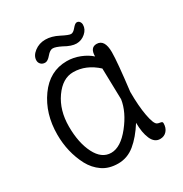

<svg xmlns="http://www.w3.org/2000/svg" viewBox="-218 -1129 1246 1308"><g transform="rotate(-30 405.0 -475.0)"><path d="M648 -367Q648 -255 662.5 -177.5Q677 -100 698 -90Q706 -86 717 -84.5Q728 -83 733 -80Q738 -77 738 -69Q738 -33 718 -10Q698 13 665 13Q621 13 599 -37Q577 -87 577 -165Q524 -81 465.5 -33Q407 15 334.5 15Q262 15 212 -19.5Q162 -54 132 -110Q72 -225 72 -363Q72 -527 157 -646Q242 -765 377 -765Q429 -765 478.5 -745.5Q528 -726 561 -696Q561 -765 612 -765Q675 -765 675 -664Q675 -589 648 -367ZM569 -355 563 -600Q478 -678 377 -678Q294 -678 231 -588.5Q168 -499 168 -371Q168 -243 211.5 -157.5Q255 -72 329.5 -72Q404 -72 479.5 -167Q555 -262 569 -355ZM598 -925Q598 -889 567 -862Q536 -835 497 -835Q458 -835 404 -866Q360 -888 338 -888Q316 -888 291.5 -858.5Q267 -829 246.5 -829Q226 -829 213.5 -841.5Q201 -854 201 -872Q201 -908 238 -936.5Q275 -965 324 -965Q373 -965 426 -937.5Q479 -910 496.5 -910Q514 -910 534.5 -935Q555 -960 568.5 -960Q582 -960 590 -949.5Q598 -939 598 -925Z"/></g></svg>

Font: Delius Unicase
Style: Regular
Weight: 400
Designer: Natalia Raices
Foundry: Natalia Raices
Version: Version 1.002